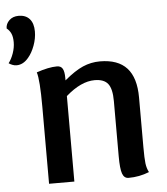

<svg xmlns="http://www.w3.org/2000/svg" viewBox="-128 -860 794 915"><g transform="rotate(-5 269.0 -402.5)"><path d="M-72 -589Q-58 -607 -48.5 -634Q-39 -661 -39 -687Q-39 -712 -46 -728Q-53 -744 -67 -755Q-67 -777 -50 -793.5Q-33 -810 -5 -810Q29 -810 47.5 -789Q66 -768 66 -729Q66 -696 53.5 -662Q41 -628 22 -606Q-3 -576 -35 -576Q-45 -576 -55 -580Q-65 -584 -72 -589ZM549 -14Q502 5 450 5Q429 5 420.5 -18.5Q412 -42 412 -102V-366Q412 -424 393 -448.5Q374 -473 329 -473Q264 -473 191 -409V0H70V-368Q70 -498 58 -534Q116 -554 156 -554Q175 -554 183 -540Q191 -526 191 -496V-484Q241 -526 280 -543Q319 -560 362 -560Q448 -560 490.5 -513.5Q533 -467 533 -372V-135Q533 -81 536 -57Q539 -33 549 -14Z"/></g></svg>

Font: Krub SemiBold
Style: Regular
Weight: 600
Version: Version 1.000; ttfautohint (v1.6)